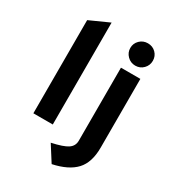

<svg xmlns="http://www.w3.org/2000/svg" viewBox="-220 -844 1062 1178"><g transform="rotate(30 311.0 -255.0)"><path d="M81.5 0V-660L219 -722V0ZM476 -565.5Q443 -565.5 419.5 -589Q396 -612.5 396 -645Q396 -677.5 419.2 -700.5Q442.5 -723.5 476 -723.5Q510 -723.5 532.8 -700.8Q555.5 -678 555.5 -645Q555.5 -612 532.5 -588.8Q509.5 -565.5 476 -565.5ZM334.5 214 264 103Q345.5 85.5 376.2 64.5Q407 43.5 407 6.5V-511H544.5V-24Q544.5 81 493.5 136Q442.5 191 334.5 214Z"/></g></svg>

Font: Overpass ExtraBold
Style: Regular
Weight: 800
Designer: Delve Withrington, Dave Bailey, Thomas Jockin
Foundry: Delve Fonts LLC
Version: Version 4.000; ttfautohint (v1.8.3)